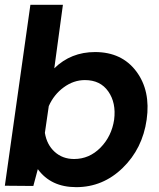

<svg xmlns="http://www.w3.org/2000/svg" viewBox="-23 -771 660 796"><path d="M371.1 -555.2Q481.9 -555.2 542 -475.1Q602.1 -395 585 -274.9Q567.9 -154.8 485.8 -75Q403.8 4.9 293 4.9Q188 4.9 133.8 -69.8L115.2 0L-2.9 -1L103 -751H237.8L202.1 -487.8Q271 -555.2 371.1 -555.2ZM284.2 -111.8Q347.2 -111.8 393.6 -158.9Q439.9 -206.1 450.2 -274.9Q459 -344.7 426 -391.8Q393.1 -439 329.1 -439Q282.2 -439 241.2 -408.9Q200.2 -378.9 179.2 -331.1L163.1 -220.2Q170.9 -171.4 203.6 -141.6Q236.3 -111.8 284.2 -111.8Z"/></svg>

Font: Oakes Grotesk
Style: SemiBold Italic
Weight: 600
Designer: Samuel Oakes
Foundry: Samuel Oakes
Version: Version 1.0 | wf-rip DC20170320